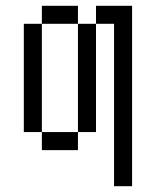

<svg xmlns="http://www.w3.org/2000/svg" viewBox="-20 -520 540 665"><path d="M375 -437.5V125H437.5Q437.5 125 437.5 -500H312.5V-437.5H250Q250 -437.5 250 -62.5H125V0H250V-62.5H312.5Q312.5 -62.5 312.5 -437.5ZM125 -62.5Q125 -62.5 125 -437.5H62.5Q62.5 -437.5 62.5 -62.5ZM125 -437.5H250V-500H125Z"/></svg>

Font: Unifont
Style: Regular
Weight: 500
Version: Version 15.1.04